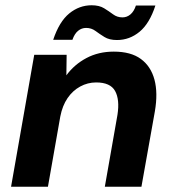

<svg xmlns="http://www.w3.org/2000/svg" viewBox="-20 -709 661 729"><path d="M22 0 110 -501H233L232 -423Q262 -464 308 -488.5Q354 -513 412 -513Q477 -513 515 -485Q553 -457 566.5 -406.5Q580 -356 568 -286L517 0H378L426 -273Q435 -331 417 -363.5Q399 -396 345 -396Q313 -396 284.5 -380.5Q256 -365 236.5 -336.5Q217 -308 209 -267L162 0ZM182 -558Q205 -627 243 -658Q281 -689 328 -689Q357 -689 375.5 -677.5Q394 -666 409.5 -654.5Q425 -643 445 -643Q462 -643 475.5 -654.5Q489 -666 496 -688H570Q548 -620 510 -588.5Q472 -557 424 -557Q395 -557 376.5 -568.5Q358 -580 342.5 -591.5Q327 -603 307 -603Q290 -603 276.5 -592Q263 -581 255 -558Z"/></svg>

Font: DM Sans 17pt ExtraBold
Style: Italic
Weight: 800
Italic angle: -10°
Version: Version 4.004;gftools[0.9.30]